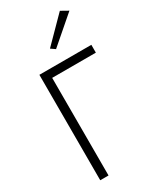

<svg xmlns="http://www.w3.org/2000/svg" viewBox="-238 -1032 911 1104"><g transform="rotate(-30 217.5 -480.0)"><path d="M414 -933 237 -780 208 -800 366 -960ZM80 -700H425V-648H135V0H80Z"/></g></svg>

Font: Jost* Light
Style: Regular
Weight: 300
Version: Version 3.7